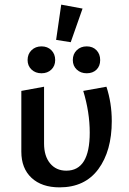

<svg xmlns="http://www.w3.org/2000/svg" viewBox="-20 -802 556 828"><path d="M72 -148V-410L170 -428V-183Q170 -129 196 -97.5Q222 -66 266 -66Q367 -66 367 -230Q367 -318 339 -410L439 -428Q462 -358 462 -280Q462 -151 404 -72.5Q346 6 237 6Q160 6 116 -35Q72 -76 72 -148ZM222 -630 244 -782 336 -765 285 -620ZM99 -543Q99 -569 116 -585.5Q133 -602 159 -602Q185 -602 201.5 -585.5Q218 -569 218 -543Q218 -518 201.5 -502Q185 -486 159 -486Q133 -486 116 -502Q99 -518 99 -543ZM294 -543Q294 -569 311 -585.5Q328 -602 354 -602Q380 -602 396 -585.5Q412 -569 412 -543Q412 -517 396 -501.5Q380 -486 354 -486Q328 -486 311 -502Q294 -518 294 -543Z"/></svg>

Font: Ysabeau Semibold
Style: Regular
Weight: 600
Designer: Christian Thalmann (Catharsis Fonts)
Version: Version 0.003